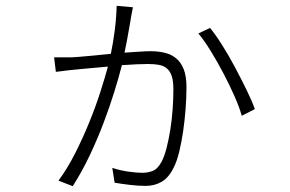

<svg xmlns="http://www.w3.org/2000/svg" viewBox="-20 -602 996 660"><path d="M437 -577Q435 -566 433.5 -559.5Q432 -553 431 -546Q430 -539 427.5 -525Q425 -511 422 -494Q419 -477 415.5 -458Q412 -439 408 -421Q437 -423 460.5 -424.5Q484 -426 498 -426Q524 -426 546.5 -420.5Q569 -415 585.5 -401.5Q602 -388 611.5 -364Q621 -340 621 -303Q621 -267 618 -227.5Q615 -188 609.5 -150.5Q604 -113 596 -80Q588 -47 577 -26Q560 9 535.5 23Q511 37 481 37Q455 37 426 33.5Q397 30 374 26L366 -25Q393 -16 421.5 -12Q450 -8 469 -8Q488 -8 505 -14.5Q522 -21 536 -47Q545 -64 552.5 -93Q560 -122 565.5 -156.5Q571 -191 573.5 -227.5Q576 -264 576 -295Q576 -323 570.5 -340Q565 -357 554 -366.5Q543 -376 526.5 -379Q510 -382 489 -382Q474 -382 450 -381Q426 -380 399 -378Q389 -338 373 -286.5Q357 -235 336 -179.5Q315 -124 288.5 -68Q262 -12 230 38L181 19Q212 -23 238.5 -75.5Q265 -128 287 -182Q309 -236 325 -286Q341 -336 351 -373Q306 -369 261.5 -365Q217 -361 172 -355L166 -405H228Q248 -406 284.5 -409.5Q321 -413 361 -417Q369 -455 374.5 -498Q380 -541 381 -582ZM702 -506Q721 -483 744 -446.5Q767 -410 788.5 -369.5Q810 -329 828.5 -291Q847 -253 856 -227L811 -204Q803 -233 786 -271.5Q769 -310 748 -350Q727 -390 704.5 -426.5Q682 -463 662 -487Z"/></svg>

Font: Kinto Sans Light
Style: Regular
Weight: 300
Designer: Authors: Ryoko NISHIZUKA  (kana & ideographs); Paul D. Hunt (Latin, Greek & Cyrillic); Wenlong ZHANG  (bopomofo); Sandol
Foundry: Adobe Systems Incorporated, ookami Inc.
Version: Version 0.001